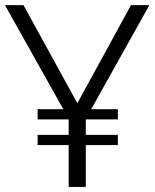

<svg xmlns="http://www.w3.org/2000/svg" viewBox="-21 -735 609 755"><path d="M127 -265.6V-305.7H442.4V-265.6ZM127 -164.6V-204.6H442.4V-164.6ZM249 0V-268.1L-1.5 -714.8H71.3L283.2 -329.1L494.1 -714.8H566.4L316.4 -267.6V0Z"/></svg>

Font: Pontano Sans Light
Style: Regular
Weight: 300
Designer: Vernon Adams
Foundry: Vernon Adams
Version: Version 2.001